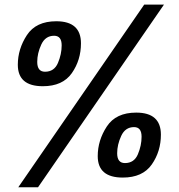

<svg xmlns="http://www.w3.org/2000/svg" viewBox="-20 -752 767 821"><path d="M163.1 -383.3Q56.2 -383.3 56.2 -475.1Q56.2 -542.5 95 -601.8Q133.8 -661.1 220.7 -661.1Q326.2 -661.1 326.2 -566.9Q326.2 -495.1 287.1 -439.2Q248 -383.3 163.1 -383.3ZM172.4 -445.3Q211.9 -445.3 227.8 -482.9Q243.7 -520.5 243.7 -558.1Q243.7 -599.1 211.4 -599.1Q173.8 -599.1 156.5 -561.5Q139.2 -523.9 139.2 -487.3Q139.2 -445.3 172.4 -445.3ZM142.6 48.8H58.1L596.7 -732.4H681.2ZM504.9 7.3Q397.9 7.3 397.9 -84.5Q397.9 -151.9 436.8 -211.2Q475.6 -270.5 562.5 -270.5Q668 -270.5 668 -176.3Q668 -104.5 628.9 -48.6Q589.8 7.3 504.9 7.3ZM514.2 -54.7Q553.7 -54.7 569.6 -92.3Q585.4 -129.9 585.4 -167.5Q585.4 -208.5 553.2 -208.5Q515.6 -208.5 498.3 -170.9Q481 -133.3 481 -96.7Q481 -54.7 514.2 -54.7Z"/></svg>

Font: Cadman
Style: Bold Italic
Weight: 700
Italic angle: -12°
Designer: Paul James MIller
Foundry: High-Logic / Made with FontCreator
Version: Version 2.114;March 28, 2021;FontCreator 13.0.0.2683 64-bit